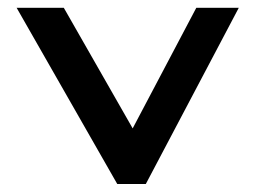

<svg xmlns="http://www.w3.org/2000/svg" viewBox="-20 -459 637 479"><path d="M575.7 -439.5 343.8 0H272.5L21.5 -439.5H139.2L311 -138.7L469.7 -439.5Z"/></svg>

Font: Squarish Sans CT
Style: RegularSC
Weight: 400
Version: Version 0.9